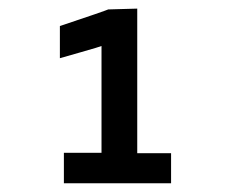

<svg xmlns="http://www.w3.org/2000/svg" viewBox="-20 -727 524 446"><path d="M377.4 -301.3V-371.1H298.8V-707L231.4 -705.1C228.5 -703.6 190.9 -690.4 119.1 -666.5V-591.8L167 -605.5C197.8 -614.3 213.9 -619.1 215.8 -620.1V-372.1H128.4V-301.3Z"/></svg>

Font: Ride SemiBold
Style: Regular
Weight: 600
Version: Version 3.000